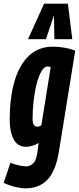

<svg xmlns="http://www.w3.org/2000/svg" viewBox="-44 -809 431 1049"><path d="M-24 190 13 80Q31 88 57 94Q83 100 99 100Q121 100 138 83Q155 66 161 19L167 -28Q149 -17 131 -12Q113 -7 99 -7Q52 -7 30.5 -48Q9 -89 9 -154Q9 -272 34.5 -362Q60 -452 112.5 -503Q165 -554 245 -554Q279 -554 313 -547.5Q347 -541 367 -532L278 18Q261 124 216 172Q171 220 95 220Q72 220 40 212.5Q8 205 -24 190ZM233 -442Q223 -446 217 -446Q198 -446 183 -420.5Q168 -395 157 -353.5Q146 -312 140 -262Q134 -212 134 -161Q134 -117 159 -117Q172 -117 182 -125ZM109 -595 197 -789H327L351 -595H253L251 -726L207 -595Z"/></svg>

Font: Georama ExtraCondensed
Style: Bold Italic
Weight: 700
Width: 2
Italic angle: -9°
Designer: Jean-Baptiste Levee
Foundry: Production Type
Version: Version 1.000